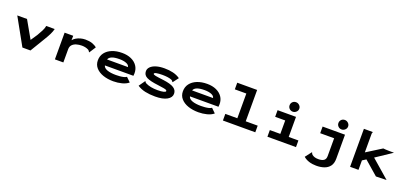

<svg xmlns="http://www.w3.org/2000/svg" viewBox="28 -1854 6693 3182"><g transform="rotate(20 3375.0 -262.5)"><path d="M304 0 42 -471H214L388 -165L466 -281Q496 -331 521 -380Q546 -429 553 -471H702Q692 -427 666.5 -374.5Q641 -322 608 -269L446 0Z M877 -471H1029L1027 -392Q1047 -418 1081 -438.5Q1115 -459 1157 -470.5Q1199 -482 1243 -482Q1310 -482 1361 -465Q1412 -448 1446 -418L1377 -311L1372 -303L1365 -308Q1362 -315 1358 -322Q1354 -329 1341 -339Q1289 -367 1220 -367Q1171 -367 1126.5 -354Q1082 -341 1054 -311.5Q1026 -282 1026 -232V0H877Z M1909 11Q1808 11 1727 -17Q1646 -45 1598.5 -99Q1551 -153 1551 -229Q1551 -307 1594 -363.5Q1637 -420 1713.5 -451Q1790 -482 1890 -482Q1982 -482 2051 -451Q2120 -420 2158 -364.5Q2196 -309 2196 -235Q2196 -210 2193 -189H1690Q1700 -145 1760 -123.5Q1820 -102 1914 -102Q1947 -102 1983 -105Q2019 -108 2050 -115.5Q2081 -123 2099 -137L2174 -64Q2130 -26 2058 -7.5Q1986 11 1909 11ZM1690 -294H2059Q2052 -332 2003 -351Q1954 -370 1882 -370Q1716 -370 1690 -294Z M2645 11Q2548 11 2469.5 -6Q2391 -23 2330 -64L2402 -166L2407 -174L2414 -169Q2416 -161 2421 -156Q2426 -151 2440 -142Q2521 -102 2647 -102Q2714 -102 2752.5 -111.5Q2791 -121 2791 -137Q2791 -148 2778.5 -155Q2766 -162 2730.5 -168.5Q2695 -175 2626 -184Q2489 -200 2425 -232Q2361 -264 2361 -333Q2361 -376 2395 -410Q2429 -444 2490.5 -463Q2552 -482 2637 -482Q2719 -482 2788.5 -465.5Q2858 -449 2914 -410L2845 -319L2839 -311L2832 -317Q2830 -325 2825 -329.5Q2820 -334 2807 -343Q2774 -357 2731 -362.5Q2688 -368 2640 -368Q2578 -368 2538 -360.5Q2498 -353 2498 -337Q2498 -322 2540 -313.5Q2582 -305 2686 -293Q2814 -276 2871 -239.5Q2928 -203 2928 -138Q2928 -72 2854.5 -30.5Q2781 11 2645 11Z M3409 11Q3308 11 3227 -17Q3146 -45 3098.5 -99Q3051 -153 3051 -229Q3051 -307 3094 -363.5Q3137 -420 3213.5 -451Q3290 -482 3390 -482Q3482 -482 3551 -451Q3620 -420 3658 -364.5Q3696 -309 3696 -235Q3696 -210 3693 -189H3190Q3200 -145 3260 -123.5Q3320 -102 3414 -102Q3447 -102 3483 -105Q3519 -108 3550 -115.5Q3581 -123 3599 -137L3674 -64Q3630 -26 3558 -7.5Q3486 11 3409 11ZM3190 -294H3559Q3552 -332 3503 -351Q3454 -370 3382 -370Q3216 -370 3190 -294Z M3840 0V-117H4052V-553H3849V-670H4200V-117H4411V0Z M4625 0V-117H4810V-354H4633V-471H4958V-117H5129V0ZM4877 -533Q4841 -533 4816.5 -557.5Q4792 -582 4792 -616Q4792 -652 4816 -676Q4840 -700 4877 -700Q4911 -700 4937 -675Q4963 -650 4963 -616Q4963 -582 4937 -557.5Q4911 -533 4877 -533Z M5545 175Q5476 175 5418 156Q5360 137 5320 101L5400 -3L5406 -10L5413 -5Q5414 3 5417.5 10.5Q5421 18 5433 29Q5453 44 5479 52.5Q5505 61 5544 61Q5606 61 5639.5 38Q5673 15 5673 -39V-354H5427V-471H5822V-48Q5822 35 5785 84Q5748 133 5685 154.5Q5622 176 5545 175ZM5738 -533Q5702 -533 5677.5 -557.5Q5653 -582 5653 -616Q5653 -652 5677 -676Q5701 -700 5738 -700Q5772 -700 5798 -675Q5824 -650 5824 -616Q5824 -582 5798 -557.5Q5772 -533 5738 -533Z M6296 -208 6231 -167V0H6083V-670H6239V-661Q6233 -655 6232 -648Q6231 -641 6231 -624V-308L6496 -474Q6512 -472 6539 -470.5Q6566 -469 6591.5 -468.5Q6617 -468 6629 -468H6687L6405 -280L6726 -1L6540 4Z"/></g></svg>

Font: Inconsolata ExtraExpanded Black
Style: Regular
Weight: 900
Width: 8
Monospace: yes
Designer: Raph Levien, Cyreal, Brenton Simpson
Foundry: Raph Levien, Cyreal, Google
Version: Version 3.001; ttfautohint (v1.8.2.53-6de2)